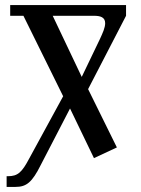

<svg xmlns="http://www.w3.org/2000/svg" viewBox="-20 -734 552 754"><path d="M6 0H41C84 0 106 -18 140 -86L255 -308L349 -113L439 -155L326 -384L475 -672V-714H20V-672H72L228 -356L95 -112C66 -57 50 -42 11 -42H6ZM301 -432 187 -672H349C373 -672 393 -667 393 -643C393 -625 383 -604 373 -582Z"/></svg>

Font: Noto Serif Georgian ExtraCondensed Semi
Style: Regular
Weight: 600
Width: 3
Designer: Monotype Design Team
Foundry: Monotype Imaging Inc.
Version: Version 1.901